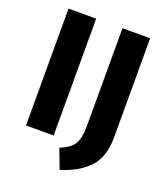

<svg xmlns="http://www.w3.org/2000/svg" viewBox="-155 -797 919 1070"><g transform="rotate(20 305.0 -262.0)"><path d="M229 -693V0H65V-693ZM549 -693V-105Q549 -42 531.5 5.5Q514 53 480.5 84Q447 115 411 134Q375 153 326 169L282 53Q345 28 365 -8Q385 -44 385 -111V-693Z"/></g></svg>

Font: Fira Sans
Style: Bold
Weight: 700
Designer: bBox Type GmbH & Carrois Corporate GbR & Edenspiekermann AG
Foundry: bBox Type GmbH & Carrois Corporate GbR & Edenspiekermann AG
Version: Version 4.301;PS 004.301;hotconv 1.0.88;makeotf.lib2.5.64775